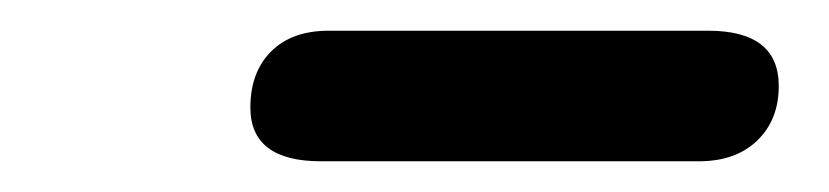

<svg xmlns="http://www.w3.org/2000/svg" viewBox="-20 -716 540 125"><path d="M189 -611Q143 -611 143 -646Q143 -669 156.5 -682.5Q170 -696 194 -696H441Q487 -696 487 -660Q487 -638 473 -624.5Q459 -611 435 -611Z"/></svg>

Font: Nunito ExtraBold
Style: Italic
Weight: 800
Italic angle: -9°
Designer: Vernon Adams
Foundry: Vernon Adams
Version: Version 3.601; ttfautohint (v1.8.2.53-6de2)